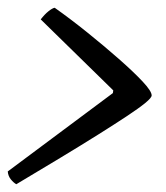

<svg xmlns="http://www.w3.org/2000/svg" viewBox="-28 -525 428 495"><path d="M14 -50Q7 -54 0 -62.5Q-7 -71 -8 -83L263 -285L264 -292L77 -475Q87 -488 97 -496Q107 -504 113 -505Q154 -476 197.5 -441Q241 -406 278.5 -373Q316 -340 339.5 -315Q363 -290 363 -279Q363 -273 346.5 -259.5Q330 -246 299 -225.5Q268 -205 225 -178Q182 -151 129 -119Q76 -87 14 -50Z"/></svg>

Font: Texturina Medium 12pt
Style: Italic
Weight: 400
Italic angle: -11°
Version: Version 1.002